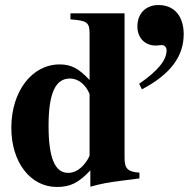

<svg xmlns="http://www.w3.org/2000/svg" viewBox="-20 -729 750 763"><path d="M544 -374C660 -435 710 -507 710 -593C710 -664 673 -709 610 -709C560 -709 526 -676 526 -624C526 -578 556 -548 599 -548C609 -548 616 -550 623 -550C634 -550 642 -541 642 -529C642 -490 608 -448 533 -396ZM534 -20V-43C488 -46 475 -59 475 -101V-676H260V-652C327 -647 336 -640 336 -594V-411C293 -457 263 -473 217 -473C107 -473 25 -366 25 -221C25 -84 101 14 206 14C259 14 292 -2 339 -52V13C385 0 410 -4 472 -12ZM336 -112C336 -107 327 -92 317 -79C297 -54 274 -42 251 -42C198 -42 173 -102 173 -229C173 -358 200 -417 258 -417C291 -417 321 -393 336 -355Z"/></svg>

Font: XITS Math
Style: Bold
Weight: 700
Designer: MicroPress Inc., with final additions and corrections provided by Coen Hoffman, Elsevier (retired)
Version: Version 1.105